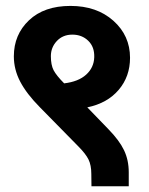

<svg xmlns="http://www.w3.org/2000/svg" viewBox="-20 -652 510 656"><path d="M163.1 -412.1Q172.9 -393.6 199.2 -367.2Q248 -373 274.4 -397Q300.8 -420.9 302 -456.3Q303.2 -491.7 281.5 -512.7Q259.8 -533.7 227.3 -533.7Q194.8 -533.7 174.3 -512Q153.8 -490.2 153.8 -460.2Q153.8 -430.2 163.1 -412.1ZM27.3 -459.5Q27.3 -533.7 79.1 -582.8Q130.9 -631.8 220.7 -631.8Q310.5 -631.8 367.4 -581.1Q424.3 -530.3 424.3 -454.6Q424.3 -390.6 385.5 -345Q346.7 -299.3 278.3 -285.2L350.6 -210.4Q387.7 -172.4 403.8 -138.7Q419.9 -105 419.9 -63.5V-15.6H292.5L292 -57.6Q292 -87.4 282.5 -106.9Q272.9 -126.5 247.6 -151.9L116.2 -285.6Q70.8 -331.5 49.1 -373Q27.3 -414.6 27.3 -459.5Z"/></svg>

Font: Yantramanav
Style: Bold
Weight: 700
Version: Version 1.001;PS 1.0;hotconv 1.0.72;makeotf.lib2.5.5900; ttf